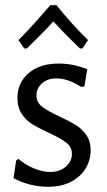

<svg xmlns="http://www.w3.org/2000/svg" viewBox="-20 -709 410 737"><path d="M315 -443 304 -378 292 -375Q242 -408 196 -408Q162 -408 141 -389Q120 -370 120 -343Q120 -316 141.5 -299.5Q163 -283 208 -262Q247 -244 270.5 -229.5Q294 -215 311 -191Q328 -167 328 -132Q328 -95 309 -63Q290 -31 253 -11.5Q216 8 165 8Q95 8 32 -25L42 -93L51 -99Q79 -75 111.5 -62Q144 -49 173 -49Q210 -49 233 -69.5Q256 -90 256 -118Q256 -145 234.5 -161.5Q213 -178 168 -199Q129 -217 105 -231.5Q81 -246 64 -271Q47 -296 47 -333Q47 -391 89.5 -428Q132 -465 205 -465Q262 -465 315 -443ZM51 -555Q108 -613 173 -689H197Q259 -612 318 -555L296 -523H287Q225 -582 185 -627Q147 -585 83 -523H73Z"/></svg>

Font: Alegreya Sans
Style: Regular
Weight: 400
Designer: Juan Pablo del Peral
Foundry: Huerta Tipografica
Version: Version 2.008; ttfautohint (v1.6)